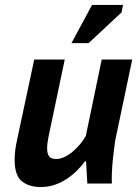

<svg xmlns="http://www.w3.org/2000/svg" viewBox="-20 -740 553 774"><path d="M241 -500 176 -191Q170 -161 170 -141Q170 -121 178 -110Q186 -99 206 -99Q223 -99 240.5 -107.5Q258 -116 274 -129.5Q290 -143 303.5 -159.5Q317 -176 326 -192L390 -500H513L450 -200Q445 -180 441.5 -153Q438 -126 435 -97.5Q432 -69 431 -43Q430 -17 431 0H332L327 -90H323Q309 -71 290.5 -52.5Q272 -34 249.5 -19Q227 -4 200.5 5Q174 14 144 14Q97 14 68 -9.5Q39 -33 39 -96Q39 -133 49 -177L118 -500ZM351 -720H476L470 -690L337 -566H268Z"/></svg>

Font: PT Sans
Style: Bold Italic
Weight: 700
Italic angle: -12°
Designer: A.Korolkova, O.Umpeleva, V.Yefimov
Foundry: ParaType Ltd
Version: Version 2.003W OFL